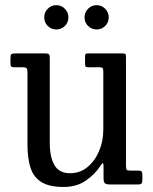

<svg xmlns="http://www.w3.org/2000/svg" viewBox="-20 -732 608 762"><path d="M89 -158.5V-445.5Q89 -457.5 85.5 -461.2Q82 -465 71.5 -465H37.5Q27.5 -465 24.5 -467.8Q21.5 -470.5 21.5 -481V-499.5Q21.5 -513.5 24.8 -516.8Q28 -520 41.5 -520H160Q170.5 -520 174 -516.8Q177.5 -513.5 177.5 -504V-164.5Q177.5 -109 196 -76.8Q214.5 -44.5 258.5 -44.5Q297.5 -44.5 327 -68.8Q356.5 -93 373.2 -132.5Q390 -172 390 -217V-448Q390 -458.5 387 -461.8Q384 -465 377 -465H330.5Q323 -465 320.2 -467.5Q317.5 -470 317.5 -480.5V-507Q317.5 -515.5 319.5 -517.8Q321.5 -520 329.5 -520H466Q476 -520 478 -517.2Q480 -514.5 480 -504V-73.5Q480 -61.5 482.8 -58.2Q485.5 -55 496 -55H529.5Q538 -55 541.5 -51.8Q545 -48.5 545 -37V-20.5Q545 -8 541.8 -4Q538.5 0 527.5 0H415.5Q402 0 396.5 -4.5Q391 -9 391 -24.5V-66.5Q391 -81.5 389 -84.2Q387 -87 379 -74.5Q358 -41.5 321.5 -15.8Q285 10 232 10Q175 10 143.8 -9.8Q112.5 -29.5 100.8 -67.2Q89 -105 89 -158.5ZM363.5 -615Q343.5 -615 329.5 -629Q315.5 -643 315.5 -663Q315.5 -683 329.5 -697.2Q343.5 -711.5 363.5 -711.5Q383.5 -711.5 397.5 -697.2Q411.5 -683 411.5 -663Q411.5 -643 397.5 -629Q383.5 -615 363.5 -615ZM203.5 -615Q183.5 -615 169.5 -629Q155.5 -643 155.5 -663Q155.5 -683 169.5 -697.2Q183.5 -711.5 203.5 -711.5Q223.5 -711.5 237.5 -697.2Q251.5 -683 251.5 -663Q251.5 -643 237.5 -629Q223.5 -615 203.5 -615Z"/></svg>

Font: Besley* Narrow
Style: Regular
Weight: 400
Width: 4
Designer: Owen Earl
Foundry: indestructible type*
Version: Version 3.000; ttfautohint (v1.8.3)